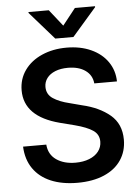

<svg xmlns="http://www.w3.org/2000/svg" viewBox="-61 -972 745 1030"><g transform="rotate(-5 311.0 -457.0)"><path d="M316.4 -608.4Q277.3 -608.4 248 -596.7Q218.8 -585 203.1 -564Q187.5 -543 187.5 -516.6Q187.5 -476.1 221.2 -453.9Q254.9 -431.6 308.6 -418.9L375 -401.4Q466.3 -380.4 524.2 -331.8Q582 -283.2 582 -198.2Q582 -136.2 550.3 -88.9Q518.6 -41.5 458.3 -15.4Q397.9 10.7 314.5 10.7Q231.9 10.7 171.4 -14.9Q110.8 -40.5 76.9 -89.6Q43 -138.7 40 -208H165Q169.4 -154.3 210.2 -126Q251 -97.7 313.5 -97.7Q355 -97.7 387.2 -110.4Q419.4 -123 437.3 -146.2Q455.1 -169.4 455.1 -199.2Q455.1 -237.8 423.1 -259.5Q391.1 -281.2 327.1 -297.9L247.1 -318.4Q58.6 -367.7 58.6 -508.8Q58.6 -570.3 92.3 -617.4Q126 -664.6 185.3 -690.7Q244.6 -716.8 318.4 -716.8Q392.6 -716.8 450 -690.7Q507.3 -664.6 539.3 -618.2Q571.3 -571.8 572.3 -512.7H450.2Q445.8 -557.6 409.9 -583Q374 -608.4 316.4 -608.4ZM311.5 -835.9 381.8 -924.8H490.2V-919.9L360.4 -770.5H262.7L131.8 -919.9V-924.8H241.2Z"/></g></svg>

Font: Pretendard GOV SemiBold
Style: Regular
Weight: 600
Designer: Base glyphs from Inter by Rasmus Andersson; Hangeul glyphs from Noto Sans CJK(Source Han Sans) by Jang Soo-young and Kan
Foundry: Kil Hyung-jin
Version: Version 1.309